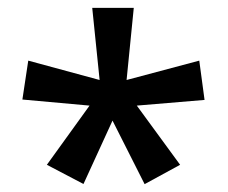

<svg xmlns="http://www.w3.org/2000/svg" viewBox="-20 -780 587 494"><path d="M100.6 -356 210.4 -508.3 37.6 -523.9 52.7 -624 236.3 -574.2 217.3 -759.8H324.2L305.7 -574.2L492.7 -624L506.3 -522.9L332 -508.3L443.4 -356L352.1 -306.2L269.5 -469.7L194.8 -306.6Z"/></svg>

Font: Viking Open Sans Light
Style: Bold
Weight: 600
Foundry: Ascender Corporation
Version: Version 2.001